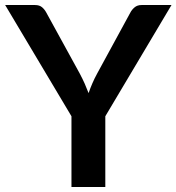

<svg xmlns="http://www.w3.org/2000/svg" viewBox="-24 -743 701 763"><path d="M394.5 -281V0H260V-281L-3.5 -723H115Q132.5 -723 142.8 -714.5Q153 -706 160 -693L292.5 -451.5Q304 -430 312.5 -410.8Q321 -391.5 328 -373Q334.5 -392 342.8 -411.2Q351 -430.5 362.5 -451.5L494 -693Q499.5 -704 510.5 -713.5Q521.5 -723 538.5 -723H657.5Z"/></svg>

Font: LatoHex
Style: Bold
Weight: 700
Designer: Lukasz Dziedzic
Foundry: tyPoland Lukasz Dziedzic
Version: Version 1.104; Western+Polish opensource